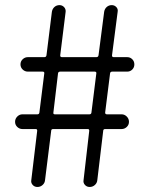

<svg xmlns="http://www.w3.org/2000/svg" viewBox="-20 -744 589 764"><path d="M128.9 0Q117.2 0 109.9 -8.3Q102.5 -16.6 104.5 -27.3L127.9 -222.7Q128.9 -230.5 122.1 -230.5H69.3Q57.6 -230.5 48.8 -238.8Q40 -247.1 40 -259.3Q40 -271.5 48.8 -280.3Q57.6 -289.1 69.3 -289.1H128.9Q135.7 -289.1 136.7 -295.9L156.2 -452.1Q157.2 -459 149.4 -459H90.8Q79.1 -459 70.3 -467.3Q61.5 -475.6 61.5 -487.8Q61.5 -500 70.3 -508.3Q79.1 -516.6 90.8 -516.6H156.2Q164.1 -516.6 165 -524.4L186.5 -697.3Q188.5 -709 196.8 -716.3Q205.1 -723.6 216.8 -723.6Q227.5 -723.6 234.9 -715.8Q242.2 -708 241.2 -697.3L219.7 -524.4Q218.8 -516.6 226.6 -516.6H363.3Q371.1 -516.6 372.1 -524.4L394.5 -697.3Q396.5 -709 404.8 -716.3Q413.1 -723.6 424.8 -723.6Q435.5 -723.6 442.9 -715.8Q450.2 -708 448.2 -697.3L425.8 -524.4Q424.8 -516.6 432.6 -516.6H486.3Q498 -516.6 506.3 -508.3Q514.6 -500 514.6 -487.8Q514.6 -475.6 506.3 -467.3Q498 -459 486.3 -459H426.8Q418.9 -459 418 -452.1L398.4 -295.9Q398.4 -289.1 405.3 -289.1H463.9Q475.6 -289.1 484.4 -280.3Q493.2 -271.5 493.2 -259.3Q493.2 -247.1 484.4 -238.8Q475.6 -230.5 463.9 -230.5H398.4Q390.6 -230.5 390.6 -222.7L367.2 -27.3Q366.2 -15.6 357.4 -7.8Q348.6 0 336.9 0Q325.2 0 317.9 -8.3Q310.5 -16.6 312.5 -27.3L335 -222.7Q335.9 -230.5 329.1 -230.5H191.4Q183.6 -230.5 183.6 -222.7L159.2 -27.3Q158.2 -15.6 149.4 -7.8Q140.6 0 128.9 0ZM192.4 -295.9Q191.4 -289.1 198.2 -289.1H335.9Q342.8 -289.1 343.8 -295.9L363.3 -452.1Q364.3 -459 356.4 -459H219.7Q211.9 -459 210.9 -452.1Z"/></svg>

Font: Gen Jyuu Gothic Normal
Style: Regular
Weight: 300
Designer: [Source Han Sans]
Ryoko NISHIZUKA  (kana & ideographs); Paul D. Hunt (Latin, Greek & Cyrillic); Wenlong ZHANG  (bopomofo
Version: Version 1.002.20150607